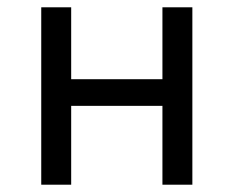

<svg xmlns="http://www.w3.org/2000/svg" viewBox="-20 -506 640 526"><path d="M93 0V-486H175V-289H425V-486H507V0H425V-216H175V0Z"/></svg>

Font: SauceCodePro NFM
Style: Regular
Weight: 400
Monospace: yes
Designer: Paul D. Hunt, Teo Tuominen
Foundry: Adobe
Version: Version 2.042;hotconv 1.1.0;makeotfexe 2.6.0;Nerd Fonts 3.3.